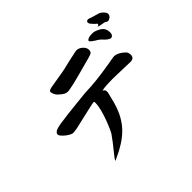

<svg xmlns="http://www.w3.org/2000/svg" viewBox="-182 -1010 1365 1365"><g transform="rotate(-45 500.0 -328.0)"><path d="M697.3 -594.7Q697.3 -578.1 689 -570.8Q680.7 -563.5 654.3 -556.6Q639.6 -552.7 616.2 -546.4Q592.8 -540 565.4 -532.7Q538.1 -525.4 509.3 -517.6Q480.5 -509.8 455.1 -503.9Q429.7 -498 409.2 -494.1Q388.7 -490.2 378.9 -490.2Q367.2 -490.2 353.5 -497.1Q339.8 -503.9 315.4 -526.4Q303.7 -537.1 297.9 -551.3Q292 -565.4 291 -574.2Q291 -582 296.4 -585.9Q301.8 -589.8 310.1 -592.3Q318.4 -594.7 328.6 -596.2Q338.9 -597.7 348.6 -599.6L453.1 -617.2Q462.9 -618.2 475.6 -621.6Q488.3 -625 507.3 -629.4Q526.4 -633.8 553.7 -640.1Q581.1 -646.5 621.1 -654.3Q626 -655.3 629.4 -655.3Q632.8 -655.3 635.7 -655.3Q658.2 -653.3 677.7 -634.8Q697.3 -616.2 697.3 -594.7ZM578.1 -293.9Q578.1 -284.2 573.2 -267.1Q568.4 -250 566.4 -240.2Q550.8 -170.9 526.9 -120.6Q502.9 -70.3 467.3 -31.2Q431.6 7.8 383.3 38.1Q335 68.4 271.5 96.7Q272.5 89.8 284.7 73.7Q296.9 57.6 314 36.6Q331.1 15.6 350.6 -9.3Q370.1 -34.2 386.7 -58.6Q391.6 -65.4 403.8 -92.3Q416 -119.1 429.2 -154.3Q442.4 -189.5 452.6 -228Q462.9 -266.6 462.9 -296.9Q462.9 -305.7 460.9 -308.6Q452.1 -308.6 435.5 -305.2Q418.9 -301.8 397.9 -296.9Q377 -292 352.5 -286.6Q328.1 -281.2 303.7 -275.4L240.2 -260.7Q226.6 -258.8 216.3 -257.3Q206.1 -255.9 199.2 -255.9Q191.4 -255.9 177.2 -263.2Q163.1 -270.5 148.9 -281.7Q134.8 -293 124 -305.2Q113.3 -317.4 113.3 -327.1Q113.3 -354.5 181.6 -365.2Q250 -376 384.8 -389.6L460.9 -397.5Q526.4 -399.4 583.5 -405.8Q640.6 -412.1 704.1 -422.9Q713.9 -423.8 727.1 -426.3Q740.2 -428.7 753.4 -431.2Q766.6 -433.6 777.3 -435.1Q788.1 -436.5 791 -436.5Q817.4 -436.5 850.6 -412.1Q873 -395.5 877.9 -383.8Q882.8 -372.1 882.8 -361.3Q882.8 -343.8 874 -334.5Q865.2 -325.2 840.8 -325.2Q832 -325.2 812 -326.2Q792 -327.1 767.1 -327.6Q742.2 -328.1 715.3 -329.1Q688.5 -330.1 667 -330.1Q638.7 -330.1 611.8 -328.6Q585 -327.1 560.5 -322.3Q569.3 -315.4 573.7 -310.5Q578.1 -305.7 578.1 -293.9ZM820.3 -657.2Q853.5 -645.5 870.6 -629.9Q887.7 -614.3 890.6 -586.9Q893.6 -559.6 882.3 -549.3Q871.1 -539.1 860.4 -543.9Q837.9 -553.7 820.8 -573.7Q803.7 -593.8 776.4 -608.4L753.9 -624Q740.2 -634.8 740.2 -641.6Q740.2 -648.4 754.4 -654.8Q768.6 -661.1 793.9 -661.1Q800.8 -661.1 807.1 -660.2Q813.5 -659.2 820.3 -657.2ZM973.6 -670.9Q970.7 -659.2 957.5 -650.4Q944.3 -641.6 936.5 -643.6Q928.7 -644.5 923.3 -648.9Q918 -653.3 908.2 -655.3Q894.5 -658.2 881.8 -660.2Q869.1 -662.1 856.4 -667Q867.2 -668.9 870.6 -676.8Q874 -684.6 863.3 -689.5Q843.8 -708 834.5 -720.2Q825.2 -732.4 828.1 -744.1Q830.1 -749 838.4 -752Q846.7 -754.9 855.5 -751Q872.1 -744.1 888.2 -740.2Q904.3 -736.3 924.8 -729.5Q931.6 -728.5 940.9 -722.7Q950.2 -716.8 958.5 -708.5Q966.8 -700.2 971.7 -690.4Q976.6 -680.7 973.6 -670.9Z"/></g></svg>

Font: JasonHandwriting1
Style: Regular
Weight: 400
Version: Version 1.48.20